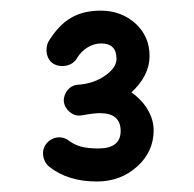

<svg xmlns="http://www.w3.org/2000/svg" viewBox="-20 -764 369 366"><path d="M101.6 -571.3C103 -555.2 118.7 -541.5 134.3 -543.9C135.7 -544.4 136.7 -544.4 138.2 -544.4C150.4 -546.9 162.6 -548.3 170.4 -548.3C196.8 -548.3 210 -537.1 210 -514.2C210 -492.2 195.8 -481 167.5 -481C139.6 -481 125.5 -485.8 112.3 -495.1C98.6 -506.3 79.6 -503.9 68.4 -490.2C58.1 -477.1 60.5 -457.5 73.7 -446.3C97.7 -427.2 127.9 -418 165 -418C194.8 -418 220.7 -427.7 241.7 -446.8C262.7 -465.8 272.9 -488.8 272.9 -515.6C272.9 -543.5 255.9 -570.3 230.5 -587.9C253.4 -608.9 265.1 -632.3 265.1 -657.2C265.1 -682.1 256.3 -702.6 238.3 -719.2C220.2 -735.4 198.2 -743.7 172.4 -743.7C127 -743.7 98.1 -726.1 72.8 -685.5C64.5 -669.9 68.8 -649.9 82.5 -642.1C98.1 -633.8 118.7 -638.7 126.5 -652.8C136.7 -669.9 154.8 -681.2 172.4 -681.2C192.4 -681.2 202.1 -671.4 202.1 -651.9C202.1 -640.6 194.8 -629.9 180.7 -620.1C166.5 -609.9 149.4 -604 129.4 -602.5C113.3 -602.1 101.1 -587.4 101.6 -571.3Z"/></svg>

Font: Mikhak
Style: Bold
Weight: 700
Designer: Amin Abedi
Version: Version 3.2